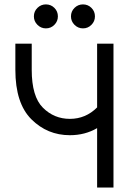

<svg xmlns="http://www.w3.org/2000/svg" viewBox="-20 -840 577 860"><path d="M488.3 0H415V-266.1Q360.8 -234.4 293 -234.4Q191.9 -234.4 120.4 -305.9Q48.8 -377.4 48.8 -527.3V-644.5H122.1V-527.3Q122.1 -407.7 172.1 -357.7Q222.2 -307.6 293 -307.6Q363.8 -307.6 415 -358.9V-644.5H488.3ZM185.5 -712.9Q163.6 -712.9 147.7 -728.8Q131.8 -744.6 131.8 -766.6Q131.8 -789.1 147.7 -804.7Q163.6 -820.3 185.5 -820.3Q208 -820.3 223.6 -804.7Q239.3 -789.1 239.3 -766.6Q239.3 -744.6 223.6 -728.8Q208 -712.9 185.5 -712.9ZM351.6 -712.9Q329.6 -712.9 313.7 -728.8Q297.9 -744.6 297.9 -766.6Q297.9 -789.1 313.7 -804.7Q329.6 -820.3 351.6 -820.3Q374 -820.3 389.6 -804.7Q405.3 -789.1 405.3 -766.6Q405.3 -744.6 389.6 -728.8Q374 -712.9 351.6 -712.9Z"/></svg>

Font: Catrinity
Style: Regular
Weight: 400
Designer: Alexander Lange
Foundry: High-Logic / Made with FontCreator
Version: Version 2.090;May 20, 2024;FontCreator 15.0.0.2974 64-bit